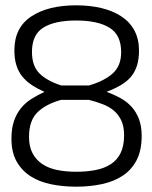

<svg xmlns="http://www.w3.org/2000/svg" viewBox="-20 -691 570 721"><path d="M266 -671Q318 -671 361.5 -660.5Q405 -650 436.5 -629Q468 -608 485 -576Q502 -544 502 -501Q502 -469 494.5 -445Q487 -421 472 -403Q457 -385 434 -371.5Q411 -358 380 -346Q408 -336 432.5 -322.5Q457 -309 474.5 -289.5Q492 -270 502 -243.5Q512 -217 512 -181Q512 -126 493 -89.5Q474 -53 440.5 -31Q407 -9 362 0.5Q317 10 266 10Q216 10 172 1Q128 -8 95 -29Q62 -50 42.5 -84.5Q23 -119 23 -170Q23 -209 32.5 -236.5Q42 -264 58.5 -284.5Q75 -305 98 -319.5Q121 -334 147 -346Q120 -358 99 -372Q78 -386 63.5 -404Q49 -422 41.5 -446Q34 -470 34 -502Q34 -587 97 -629Q160 -671 266 -671ZM266 -46Q306 -46 339 -52.5Q372 -59 396 -74.5Q420 -90 433 -116.5Q446 -143 446 -183Q446 -216 435.5 -238.5Q425 -261 407 -276Q389 -291 365 -300Q341 -309 314 -316H210Q154 -301 121.5 -270Q89 -239 89 -177Q89 -140 102.5 -115Q116 -90 139.5 -74.5Q163 -59 195.5 -52.5Q228 -46 266 -46ZM266 -614Q186 -614 143 -587.5Q100 -561 100 -496Q100 -444 127.5 -416Q155 -388 210 -370H314Q372 -387 403.5 -415.5Q435 -444 435 -495Q435 -560 391 -587Q347 -614 266 -614Z"/></svg>

Font: Panefresco 250wt
Style: Regular
Weight: 300
Version: Version 1.000